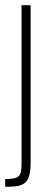

<svg xmlns="http://www.w3.org/2000/svg" viewBox="-21 -530 198 740"><path d="M-1 190V160Q28 160 41 155Q54 150 58 137.5Q62 125 62 103V-510H97V98Q97 130 91 149Q85 168 73 176.5Q61 185 42.5 187.5Q24 190 -1 190Z"/></svg>

Font: Saira ExtraCondensed Thin
Style: Regular
Weight: 250
Width: 2
Designer: Hector Gatti with collaboration of the Omnibus-Type team
Foundry: Omnibus-Type
Version: Version 1.101